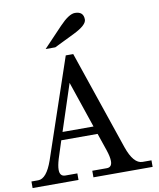

<svg xmlns="http://www.w3.org/2000/svg" viewBox="-105 -1047 930 1126"><g transform="rotate(-10 360.5 -484.0)"><path d="M711.4 0H358.9V-39.1H445.3Q476.6 -39.1 476.6 -76.2Q476.6 -101.1 462.9 -142.1L427.2 -246.6H210.9L177.2 -142.1Q165.5 -103 165.5 -78.6Q165.5 -39.1 198.7 -39.1H270V0H-3.4V-39.1H37.1Q86.9 -39.1 123 -142.1L323.2 -732.4H367.7L568.8 -142.1Q604.5 -39.1 658.2 -39.1H711.4ZM411.1 -293.5 317.4 -569.8 226.6 -293.5ZM271 -789.6H213.4L326.7 -908.7Q383.3 -968.3 418.9 -968.3Q470.2 -968.3 470.2 -920.4Q470.2 -887.2 391.6 -848.6Z"/></g></svg>

Font: Munson
Style: Regular
Weight: 400
Designer: Paul James MIller
Foundry: High-Logic / Made with FontCreator
Version: Version 2.10;May 5, 2019;FontCreator 11.5.0.2430 64-bit